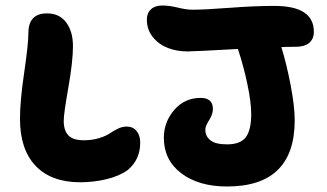

<svg xmlns="http://www.w3.org/2000/svg" viewBox="-20 -677 1174 690"><path d="M795.9 -6.8Q694.3 -6.8 631.6 -54.2Q568.8 -101.6 568.8 -182.1Q568.8 -238.3 606 -281.7Q643.1 -325.2 701.2 -325.2Q745.1 -325.2 745.1 -285.2Q745.1 -266.1 731.4 -244.9Q717.8 -223.6 717.8 -210.9Q717.8 -187.5 736.1 -172.9Q754.4 -158.2 795.9 -158.2Q843.8 -158.2 863.3 -183.8Q882.8 -209.5 882.8 -267.1Q882.8 -309.1 869.1 -374.3Q855.5 -439.5 835 -501Q677.7 -492.2 653.8 -492.2Q615.7 -492.2 583.3 -504.6Q550.8 -517.1 529.3 -543.7Q507.8 -570.3 507.8 -606.9Q507.8 -629.9 522.5 -643.6Q537.1 -657.2 563 -657.2Q588.4 -657.2 618.9 -649.7Q649.4 -642.1 671.9 -642.1Q714.4 -642.1 804.7 -648.9Q895 -655.8 965.8 -655.8Q1107.9 -655.8 1107.9 -563Q1107.9 -536.6 1091.1 -522.7Q1074.2 -508.8 1042 -508.8Q1008.3 -508.8 991.2 -507.8Q1010.7 -443.8 1024.9 -368.9Q1039.1 -293.9 1039.1 -245.1Q1039.1 -6.8 795.9 -6.8ZM268.1 -22Q164.1 -22 107.9 -81.1Q51.8 -140.1 51.8 -250Q51.8 -313.5 66.9 -416Q82 -518.6 82 -558.1Q82 -628.9 148.9 -628.9Q193.8 -628.9 218 -596.2Q242.2 -563.5 242.2 -511.2Q242.2 -456.1 225.6 -362.1Q209 -268.1 209 -243.2Q209 -208 225.8 -190.4Q242.7 -172.9 280.8 -172.9Q311.5 -172.9 336.4 -180.7Q361.3 -188.5 374.3 -197.5Q387.2 -206.5 403.3 -214.4Q419.4 -222.2 435.1 -222.2Q457.5 -222.2 470.7 -206.3Q483.9 -190.4 483.9 -164.1Q483.9 -103.5 439 -65.9Q408.2 -43.9 362.5 -33Q316.9 -22 268.1 -22Z"/></svg>

Font: Shantell Sans Irregular Bouncy
Style: Bold
Weight: 700
Designer: Stephen Nixon, Anya Danilova, Shantell Martin
Foundry: Arrow Type
Version: Version 1.006;[9816181b4]